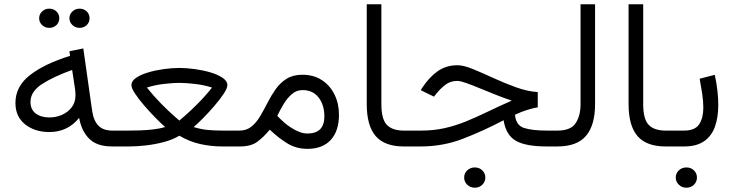

<svg xmlns="http://www.w3.org/2000/svg" viewBox="-20 -685 3432 898"><path d="M304.7 -599.6Q304.7 -618.2 318.6 -631.3Q332.5 -644.5 352.1 -644.5Q372.1 -644.5 385.5 -631.6Q398.9 -618.7 398.9 -599.6Q398.9 -580.6 385.5 -567.6Q372.1 -554.7 352.1 -554.7Q332.5 -554.7 318.6 -567.9Q304.7 -581.1 304.7 -599.6ZM163.1 -599.6Q163.1 -618.2 176.8 -631.3Q190.4 -644.5 210.4 -644.5Q230.5 -644.5 243.9 -631.6Q257.3 -618.7 257.3 -599.6Q257.3 -580.6 243.9 -567.6Q230.5 -554.7 210.4 -554.7Q190.4 -554.7 176.8 -567.9Q163.1 -581.1 163.1 -599.6ZM504.4 0Q433.6 0 397.5 -35.9Q361.3 -71.8 350.1 -133.8Q296.9 -67.4 210.4 -67.4Q143.1 -67.4 97.7 -103.3Q52.2 -139.2 52.2 -203.6Q52.2 -280.8 120.1 -333.7Q188 -386.7 307.6 -423.8L304.7 -445.3L369.6 -458.5L411.1 -166Q418 -120.1 440.4 -97.2Q462.9 -74.2 505.9 -74.2H524.9V0ZM333 -238.3Q333 -254.4 331.1 -268.1L317.4 -357.9Q229 -326.2 175.8 -291.3Q122.6 -256.3 122.6 -208.5Q122.6 -172.9 147 -154.3Q171.4 -135.7 211.4 -135.7Q242.7 -135.7 270.5 -148.2Q298.3 -160.6 315.7 -183.6Q333 -206.5 333 -238.3Z M818.8 -367.2Q852.5 -367.2 891.6 -361.8Q930.7 -356.4 965.1 -346.2Q999.5 -335.9 1021.5 -320.8Q1043.5 -305.7 1043.5 -286.6Q1043.5 -272.9 1026.6 -247.1Q1009.8 -221.2 984.1 -191.4Q958.5 -161.6 931.9 -134.5Q905.3 -107.4 885.7 -90.8Q922.4 -79.6 955.1 -76.9Q987.8 -74.2 1020.5 -74.2H1097.2V0H1021Q967.3 0 916.7 -11.2Q866.2 -22.5 818.8 -50.3Q788.1 -31.7 746.8 -20.8Q705.6 -9.8 662.8 -4.9Q620.1 0 584 0H505.4V-74.2H584.5Q606.9 -74.2 636.7 -75.2Q666.5 -76.2 697.3 -79.8Q728 -83.5 752.4 -90.8Q732.9 -107.9 706.3 -135Q679.7 -162.1 654.1 -191.9Q628.4 -221.7 611.6 -247.3Q594.7 -272.9 594.7 -286.6Q594.7 -306.2 616.5 -321Q638.2 -335.9 672.6 -346.2Q707 -356.4 745.8 -361.8Q784.7 -367.2 818.8 -367.2ZM818.8 -297.4Q790 -297.4 747.1 -292.5Q704.1 -287.6 667 -275.4Q699.7 -234.4 733.9 -200Q768.1 -165.5 792.2 -144.3Q816.4 -123 818.8 -121.1Q821.3 -123 845.9 -144.5Q870.6 -166 905 -200.4Q939.5 -234.9 971.7 -275.4Q934.6 -287.6 891.4 -292.5Q848.1 -297.4 818.8 -297.4Z M1418.5 11.2Q1366.2 11.2 1325 -13.7Q1283.7 -38.6 1241.7 -78.6Q1212.4 -43 1182.9 -21.5Q1153.3 0 1101.6 0H1077.6V-74.2H1099.6Q1133.3 -74.2 1156.2 -93Q1179.2 -111.8 1196.8 -141.6Q1214.4 -171.4 1231.4 -204.8Q1248.5 -238.3 1269.5 -268.1Q1290.5 -297.9 1320.6 -316.7Q1350.6 -335.4 1394.5 -335.4Q1446.8 -335.4 1485.1 -310.5Q1523.4 -285.6 1544.4 -243.2Q1565.4 -200.7 1565.4 -148.4Q1565.4 -72.3 1526.9 -30.5Q1488.3 11.2 1418.5 11.2ZM1395 -263.7Q1367.2 -263.7 1345.5 -245.1Q1323.7 -226.6 1306.9 -198.7Q1290 -170.9 1276.9 -143.1Q1311 -106.9 1342.3 -87.4Q1384.3 -60.5 1417.5 -60.5Q1497.1 -60.5 1497.1 -140.6Q1497.1 -193.8 1470.2 -228.8Q1443.4 -263.7 1395 -263.7Z M1695.3 -665H1763.7V-198.2Q1763.7 -127.4 1789.6 -100.8Q1815.4 -74.2 1868.7 -74.2H1885.3V0H1868.7Q1779.3 0 1737.3 -48.3Q1695.3 -96.7 1695.3 -198.2Z M2150.9 145.5Q2150.9 125.5 2165.3 111.8Q2179.7 98.1 2200.7 98.1Q2221.7 98.1 2235.8 111.8Q2250 125.5 2250 145.5Q2250 165 2235.8 179Q2221.7 192.9 2200.7 192.9Q2179.7 192.9 2165.3 179Q2150.9 165 2150.9 145.5ZM2495.1 -254.4V-183.1Q2473.6 -179.7 2446.3 -171.1Q2418.9 -162.6 2388.7 -148.4Q2392.6 -99.6 2429.9 -86.9Q2467.3 -74.2 2539.6 -74.2H2566.9V0H2538.1Q2438 0 2392.1 -26.9Q2346.2 -53.7 2335.4 -122.6Q2238.3 -71.8 2145 -35.9Q2051.8 0 1947.3 0H1865.7V-74.2H1948.7Q2008.8 -74.2 2059.6 -85.7Q2110.4 -97.2 2158.9 -116.9Q2207.5 -136.7 2259.5 -161.9Q2311.5 -187 2373.5 -214.4Q2335.4 -227.1 2295.9 -242.9Q2256.3 -258.8 2220.9 -273.4Q2185.5 -288.1 2158.7 -297.4Q2131.8 -306.6 2119.1 -306.6Q2086.9 -306.6 2063.5 -288.8Q2040 -271 2020.5 -246.6L2009.8 -232.9L1947.8 -263.2L1954.1 -273.4Q1985.8 -322.3 2025.9 -351.1Q2065.9 -379.9 2119.6 -379.9Q2148.4 -379.9 2192.4 -361.8Q2236.3 -343.8 2288.3 -319.8Q2340.3 -295.9 2393.8 -276.6Q2447.3 -257.3 2495.1 -254.4Z M2547.4 -74.2H2586.9Q2649.4 -74.2 2672.4 -108.9Q2695.3 -143.6 2695.3 -197.8V-665H2763.2V-198.2Q2763.2 -100.1 2721.2 -50Q2679.2 0 2586.4 0H2547.4Z M2919.9 -665H2988.3V-198.2Q2988.3 -127.4 3014.2 -100.8Q3040 -74.2 3093.3 -74.2H3109.9V0H3093.3Q3003.9 0 2961.9 -48.3Q2919.9 -96.7 2919.9 -198.2Z M3089.8 -74.2H3178.7Q3231 -74.2 3250.2 -104Q3269.5 -133.8 3269.5 -181.6Q3269.5 -211.4 3264.2 -246.8Q3258.8 -282.2 3252.4 -316.9L3323.2 -335Q3339.4 -258.8 3339.4 -193.8Q3339.4 -136.7 3324 -93Q3308.6 -49.3 3273.4 -24.7Q3238.3 0 3179.7 0H3089.8ZM3140.6 145.5Q3140.6 125.5 3155 111.8Q3169.4 98.1 3190.4 98.1Q3211.4 98.1 3225.6 111.8Q3239.7 125.5 3239.7 145.5Q3239.7 165 3225.6 179Q3211.4 192.9 3190.4 192.9Q3169.4 192.9 3155 179Q3140.6 165 3140.6 145.5Z"/></svg>

Font: Vazirmatn RD UI Light
Style: Regular
Weight: 300
Designer: Saber Rastikerdar
Foundry: Saber Rastikerdar
Version: Version 33.003